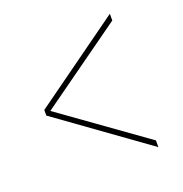

<svg xmlns="http://www.w3.org/2000/svg" viewBox="-94 -679 613 644"><g transform="rotate(-20 212.5 -357.0)"><path d="M365 -119 48 -347V-367L365 -595V-571L66 -357L365 -143Z"/></g></svg>

Font: Noto Serif Display ExtraCondensed
Style: Italic
Weight: 400
Width: 2
Italic angle: -12°
Designer: Monotype Design Team
Foundry: Monotype Imaging Inc.
Version: Version 2.009